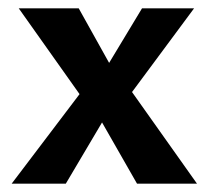

<svg xmlns="http://www.w3.org/2000/svg" viewBox="-20 -441 501 461"><path d="M8 0 171 -215 25 -421H169L242 -290L321 -421H446L297 -220L453 0H309L225 -147L138 0Z"/></svg>

Font: Ysabeau Office
Style: Bold
Weight: 700
Designer: Christian Thalmann (Catharsis Fonts)
Version: Version 2.001;gftools[0.9.30]; featfreeze: tnum,lnum,ss02